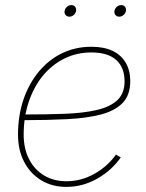

<svg xmlns="http://www.w3.org/2000/svg" viewBox="-20 -732 578 760"><path d="M242.7 7.8Q186 7.8 142.8 -18.6Q99.6 -44.9 75.4 -91.6Q51.3 -138.2 51.3 -199.2Q51.3 -273.4 72.5 -336.7Q93.8 -399.9 132.6 -447.3Q171.4 -494.6 224.6 -520.8Q277.8 -546.9 341.8 -546.9Q392.1 -546.9 426.3 -530.3Q460.4 -513.7 478 -483.2Q495.6 -452.6 495.6 -411.1Q495.6 -356 465.6 -324.7Q435.5 -293.5 379.6 -278.8Q323.7 -264.2 245.1 -260.3Q166.5 -256.3 69.8 -256.3V-278.8Q160.6 -278.8 234.9 -281.5Q309.1 -284.2 362.3 -296.4Q415.5 -308.6 444.3 -335.4Q473.1 -362.3 473.1 -410.2Q473.1 -464.4 440.2 -494.4Q407.2 -524.4 341.8 -524.4Q283.2 -524.4 233.9 -499.8Q184.6 -475.1 148.9 -431.2Q113.3 -387.2 93.5 -327.9Q73.7 -268.6 73.7 -199.2Q73.7 -143.6 95 -102.1Q116.2 -60.5 154.3 -37.6Q192.4 -14.6 242.7 -14.6Q301.8 -14.6 354 -44.2Q406.2 -73.7 439 -120.1L458 -108.9Q422.9 -58.1 365.2 -25.1Q307.6 7.8 242.7 7.8ZM452.1 -666Q442.4 -666 436.8 -672.9Q431.2 -679.7 433.1 -689Q434.6 -698.2 442.4 -705.1Q450.2 -711.9 460 -711.9Q469.2 -711.9 474.6 -705.3Q480 -698.7 478.5 -689Q477.1 -679.7 469.2 -672.9Q461.4 -666 452.1 -666ZM254.9 -666Q245.1 -666 239.5 -672.9Q233.9 -679.7 235.8 -689Q237.3 -698.2 245.1 -705.1Q252.9 -711.9 262.7 -711.9Q272 -711.9 277.3 -705.3Q282.7 -698.7 281.2 -689Q279.8 -679.7 272 -672.9Q264.2 -666 254.9 -666Z"/></svg>

Font: Inter 18pt Thin
Style: Italic
Weight: 250
Italic angle: -9.3988°
Version: Version 4.001;git-66647c0bb